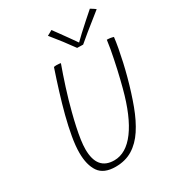

<svg xmlns="http://www.w3.org/2000/svg" viewBox="-211 -1006 1050 1151"><g transform="rotate(-30 314.0 -430.5)"><path d="M249 21.5Q167.5 21.5 134.2 -27Q101 -75.5 101 -159.5Q101 -207 111.8 -268.8Q122.5 -330.5 140.5 -400Q158 -467 180.2 -539Q202.5 -611 226.5 -682Q230.5 -683 236 -683.5Q241.5 -684 247 -684Q256.5 -684 263.5 -683Q270.5 -682 274 -681Q251.5 -619 227.2 -543.5Q203 -468 184 -393.5Q172 -347.5 162.8 -304.2Q153.5 -261 148.2 -224.2Q143 -187.5 143 -160Q143 -16 261 -16Q343 -16 409 -105Q475 -194 519.5 -364Q526 -388.5 533.2 -417.8Q540.5 -447 547.5 -478.5Q554.5 -510 561.2 -542.5Q568 -575 573.5 -606Q579 -637 582.5 -665Q588.5 -665 594.5 -664.5Q600.5 -664 606.2 -663.2Q612 -662.5 617.5 -661Q623 -659.5 628 -658Q624.5 -627 616.8 -585Q609 -543 598.8 -497.2Q588.5 -451.5 577 -409Q551 -312.5 521.5 -233.5Q492 -154.5 454.5 -97.5Q417 -40.5 366.8 -9.5Q316.5 21.5 249 21.5ZM587.5 -877Q591.5 -874.5 596.2 -871.5Q601 -868.5 605.8 -865.5Q610.5 -862.5 614.5 -859.5Q618.5 -856.5 621.5 -854Q548 -796 506 -761.5Q464 -727 445 -710.5Q438.5 -710.5 431 -710.8Q423.5 -711 416.5 -711.2Q409.5 -711.5 404 -711.5Q379.5 -746 349.8 -784.8Q320 -823.5 288.5 -862Q294 -864.5 300.2 -868Q306.5 -871.5 312.8 -875Q319 -878.5 324 -881.5Q337.5 -863 355.2 -838.8Q373 -814.5 389.8 -790.8Q406.5 -767 418.5 -750.2Q430.5 -733.5 432.5 -730H426.5Q442.5 -746.5 471.8 -773.5Q501 -800.5 532.8 -828.8Q564.5 -857 587.5 -877Z"/></g></svg>

Font: Grandstander Thin Thin
Style: Italic
Weight: 250
Italic angle: -15°
Version: Version 1.200